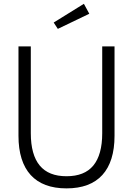

<svg xmlns="http://www.w3.org/2000/svg" viewBox="-20 -1000 716 1034"><path d="M338.2 14.5Q401.8 14.5 450.2 -3.6Q498.6 -21.8 531.1 -57.5Q563.6 -93.2 580.2 -146.1Q596.8 -199.1 596.8 -268.6V-750H530.5V-282.7Q530.5 -224.5 518.4 -180.9Q506.4 -137.3 482.5 -108.4Q458.6 -79.5 422.5 -65.2Q386.4 -50.9 338.2 -50.9Q290 -50.9 254.1 -65.2Q218.2 -79.5 194.1 -108.4Q170 -137.3 158 -180.9Q145.9 -224.5 145.9 -282.7V-750H79.5V-268.6Q79.5 -199.1 96.1 -146.1Q112.7 -93.2 145.2 -57.5Q177.7 -21.8 226.1 -3.6Q274.5 14.5 338.2 14.5ZM269.1 -878.6 291.4 -844.5 460.9 -925.9 431.8 -979.5Z"/></svg>

Font: Spartan MB
Style: Regular
Weight: 212
Designer: Matt Bailey, Mirko Velimirovic
Foundry: Matt Bailey
Version: Version 1.005